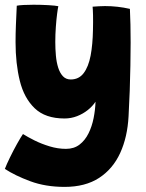

<svg xmlns="http://www.w3.org/2000/svg" viewBox="-40 -506 600 790"><path d="M225.5 263Q147.5 263 84.8 239.8Q22 216.5 -20 189Q-13 170.5 1 141.8Q15 113 30.2 85.8Q45.5 58.5 54.5 45.5Q73.5 57.5 102 71.8Q130.5 86 164.2 96.2Q198 106.5 231.5 106.5Q264.5 106.5 287.2 89Q310 71.5 324.2 42.8Q338.5 14 345.2 -20.2Q352 -54.5 353 -87.5Q341 -69 321.2 -53.2Q301.5 -37.5 277 -28Q252.5 -18.5 225.5 -18.5Q146.5 -18.5 102.8 -60.5Q59 -102.5 41.5 -173.5Q24 -244.5 24 -332.5Q24 -366.5 25.5 -404Q27 -441.5 29 -482.5Q38.5 -484.5 57.2 -485.5Q76 -486.5 98 -486.5Q129 -486.5 159 -484.8Q189 -483 200 -480.5Q198 -472 195 -449.2Q192 -426.5 189.8 -395.8Q187.5 -365 187.5 -333Q187.5 -304.5 190 -277Q192.5 -249.5 199.5 -227.5Q206.5 -205.5 219 -192.2Q231.5 -179 251 -179Q284.5 -179 304.2 -205Q324 -231 332.8 -277Q341.5 -323 342.5 -382.5Q343 -399.5 343 -415Q343 -430.5 342.8 -443.2Q342.5 -456 342 -465Q341.5 -474 341 -478.5Q354 -479.5 366.8 -480.2Q379.5 -481 392 -481Q443.5 -481 494.5 -469.5Q497.5 -408.5 497.5 -331Q497.5 -286 496.5 -235.8Q495.5 -185.5 493.8 -133Q492 -80.5 489 -28Q484.5 58 454.5 123.5Q424.5 189 367.8 226Q311 263 225.5 263Z"/></svg>

Font: Grandstander Thin ExtraBold
Style: Regular
Weight: 800
Version: Version 1.200